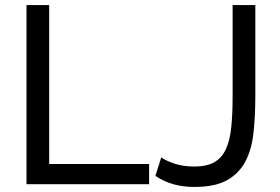

<svg xmlns="http://www.w3.org/2000/svg" viewBox="-20 -730 1109 761"><path d="M85 0V-710H175V-80H571V0ZM619 -106Q639 -92 673 -81Q707 -70 750 -70Q801 -70 831 -88Q861 -106 876.5 -141.5Q892 -177 897 -229Q902 -281 902 -349V-710H992V-349Q992 -268 984.5 -201.5Q977 -135 951.5 -88Q926 -41 878.5 -15Q831 11 750 11Q660 11 596 -33Z"/></svg>

Font: IngvarSans
Style: Regular
Weight: 500
Version: Version 3.000